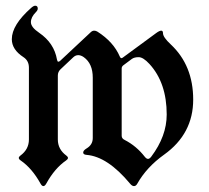

<svg xmlns="http://www.w3.org/2000/svg" viewBox="-20 -628 715 658"><path d="M20.5 -493.7Q20.5 -542.5 86.9 -601.1Q95.2 -608.4 100.6 -608.4Q109.4 -608.4 109.4 -598.6Q109.4 -592.8 103 -586.4Q85.9 -569.3 85.9 -552Q85.9 -534.7 114.3 -515.6Q165.5 -480.5 175.3 -423.8Q176.8 -416.5 179.7 -416.5Q182.6 -416.5 186 -419.4L291.5 -518.1Q296.9 -522.9 302.7 -522.9Q308.6 -522.9 314 -519.5Q369.1 -484.4 390.6 -434.1Q393.1 -428.7 395.8 -428.7Q398.4 -428.7 400.9 -430.7L515.1 -514.6Q526.4 -522.9 532.5 -522.9Q538.6 -522.9 538.6 -514.2Q538.6 -500.5 565.4 -475.6Q642.1 -403.8 642.1 -286.6Q642.1 -169.4 542.5 -98.1Q482.4 -55.2 450.2 2Q445.8 9.8 439.2 9.8Q432.6 9.8 425.8 1.5Q348.6 -91.3 276.9 -97.2Q265.1 -98.1 265.1 -105.2Q265.1 -112.3 276.4 -119.1Q297.9 -131.8 297.9 -154.8V-361.8Q297.9 -410.2 267.1 -432.1Q257.3 -439 248 -439Q238.8 -439 231 -431.6L187.5 -390.6Q178.2 -381.8 178.2 -369.1V-149.9Q178.2 -116.2 207.5 -94.7Q212.9 -90.8 212.9 -86.7Q212.9 -82.5 206.5 -78.1Q167.5 -51.3 138.7 1Q133.8 9.8 128.7 9.8Q123.5 9.8 118.7 1Q89.8 -51.3 50.8 -78.1Q44.4 -82.5 44.4 -86.7Q44.4 -90.8 49.8 -94.7Q79.1 -116.2 79.1 -149.9V-396Q79.1 -419.9 60.5 -432.1Q20.5 -458 20.5 -493.7ZM397 -162.6Q397 -153.3 407.2 -148.4Q447.3 -127.9 476.1 -90.8Q481.9 -83.5 487.3 -83.5Q492.7 -83.5 498.5 -91.3Q551.3 -161.6 551.3 -235.4Q551.3 -344.2 492.2 -408.7Q470.7 -432.1 455.3 -432.1Q439.9 -432.1 431.6 -425.8L402.8 -404.3Q397 -399.9 397 -393.6Z"/></svg>

Font: UnifrakturMaguntia18
Style: Book
Weight: 400
Designer: j. 'mach' wust, Gerrit Ansmann, Georg Duffner, based on a font by Peter Wiegel, original typeface by Carl Albert Fahrenw
Version: Version 2017-03-19